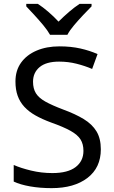

<svg xmlns="http://www.w3.org/2000/svg" viewBox="-20 -964 589 994"><path d="M502 -191Q502 -96 433 -43Q364 10 247 10Q187 10 136 1Q85 -8 51 -24V-110Q87 -94 140.5 -81Q194 -68 251 -68Q331 -68 371.5 -99Q412 -130 412 -183Q412 -218 397 -242Q382 -266 345.5 -286.5Q309 -307 244 -330Q198 -347 163.5 -366.5Q129 -386 106 -411Q83 -436 71.5 -468Q60 -500 60 -542Q60 -599 89 -639.5Q118 -680 169.5 -702Q221 -724 288 -724Q347 -724 396 -713Q445 -702 485 -684L457 -607Q420 -623 376.5 -634Q333 -645 286 -645Q219 -645 185 -616.5Q151 -588 151 -541Q151 -505 166 -481Q181 -457 215 -438Q249 -419 307 -397Q370 -374 413.5 -347.5Q457 -321 479.5 -284Q502 -247 502 -191ZM239 -784Q226 -807 204 -833.5Q182 -860 158 -886Q134 -912 116 -931V-944H176Q202 -927 230 -903Q258 -879 283 -852Q310 -879 338 -903Q366 -927 392 -944H454V-931Q435 -912 410.5 -886Q386 -860 363.5 -833.5Q341 -807 329 -784Z"/></svg>

Font: Noto Sans New Tai Lue
Style: Regular
Weight: 400
Designer: Monotype Design Team
Foundry: Monotype Imaging Inc.
Version: Version 2.003